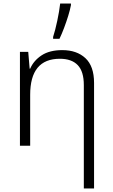

<svg xmlns="http://www.w3.org/2000/svg" viewBox="-20 -826 640 1088"><path d="M93 0V-532H140L148 -437H151Q171 -483 216 -512.5Q261 -542 333 -542Q415 -542 464 -496.5Q513 -451 513 -356V242H455V-344Q455 -421 420.5 -457Q386 -493 319 -493Q151 -493 151 -289V0ZM281 -617Q293 -654 304.5 -708Q316 -762 321 -806H382V-797Q377 -770 366.5 -736Q356 -702 343 -667.5Q330 -633 317 -606H281Z"/></svg>

Font: Noto Sans Mono Light
Style: Regular
Weight: 300
Designer: Monotype Design Team
Foundry: Monotype Imaging Inc.
Version: Version 2.014; ttfautohint (v1.8.4.7-5d5b)